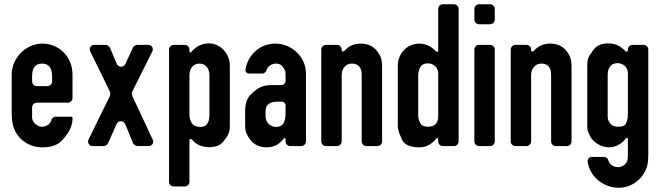

<svg xmlns="http://www.w3.org/2000/svg" viewBox="-20 -687 3106 903"><path d="M35 -336V-155C35 -141 36 -126 38 -112C50 -40 110 6 178 6C221 6 252 -5 272 -27C292 -49 305 -68 311 -83C317 -98 321 -112 321 -127V-133C321 -136 319 -138 316 -138H238C233 -138 225 -131 223 -126C218 -107 203 -91 176 -91C156 -91 131 -112 131 -133V-182C131 -194 141 -204 153 -204H299C311 -204 321 -214 321 -226V-336C321 -421 257 -482 179 -482C101 -482 35 -414 35 -336ZM178 -388C212 -388 225 -363 225 -329V-304C225 -292 215 -282 203 -282H153C141 -282 131 -292 131 -304V-329C131 -362 142 -388 178 -388Z M627 0H678C696 0 706 -16 698 -31L602 -236C600 -241 600 -251 602 -256L696 -444C704 -460 694 -476 676 -476H625C618 -476 608 -470 605 -463L570 -387C561 -368 538 -369 529 -387L497 -463C494 -469 484 -476 477 -476H424C407 -476 397 -460 405 -444L497 -256C499 -251 499 -241 497 -236L397 -32C389 -16 399 0 416 0H468C475 0 485 -6 488 -13L528 -103C537 -122 561 -121 569 -103L606 -13C609 -7 619 0 627 0Z M871 -445V-454C871 -466 861 -476 849 -476H797C785 -476 775 -466 775 -454V168C775 180 785 190 797 190H849C861 190 871 180 871 168V-28C871 -33 879 -35 883 -31C902 -7 929 5 964 5C995 5 1018 -4 1032 -23C1056 -55 1061 -63 1061 -103V-377C1061 -436 1016 -483 962 -483C924 -483 896 -463 879 -442C877 -438 871 -441 871 -445ZM918 -388C946 -388 965 -366 965 -335V-149C965 -121 959 -90 922 -90C887 -90 871 -113 871 -149V-335C871 -361 886 -388 918 -388Z M1323 -32V-22C1323 -10 1333 0 1345 0H1397C1409 0 1419 -10 1419 -22V-341C1419 -422 1349 -482 1275 -482C1198 -482 1145 -424 1135 -362C1132 -348 1141 -341 1155 -341H1216C1221 -341 1229 -348 1231 -352C1237 -371 1253 -388 1279 -388C1292 -388 1302 -383 1309 -374C1324 -355 1323 -348 1323 -328V-308C1323 -296 1314 -287 1303 -287H1259C1209 -287 1189 -271 1159 -242C1141 -225 1133 -198 1133 -163V-109C1133 -90 1132 -71 1144 -50C1163 -13 1193 6 1235 6C1273 6 1299 -14 1315 -36C1318 -39 1323 -37 1323 -32ZM1287 -209H1305C1315 -209 1323 -201 1323 -191V-163C1323 -129 1321 -90 1278 -90C1251 -90 1229 -112 1229 -140V-164C1229 -195 1249 -209 1287 -209Z M1763 -433C1744 -466 1715 -482 1676 -482C1645 -482 1619 -470 1599 -447C1595 -443 1587 -445 1587 -450V-454C1587 -466 1577 -476 1565 -476H1513C1501 -476 1491 -466 1491 -454V-22C1491 -10 1501 0 1513 0H1565C1577 0 1587 -10 1587 -22V-335C1587 -359 1603 -388 1634 -388C1665 -388 1681 -370 1681 -335V-22C1681 -10 1691 0 1703 0H1755C1767 0 1777 -10 1777 -22V-370C1777 -388 1776 -414 1763 -433Z M1953 -482C1889 -482 1851 -430 1851 -379V-122C1851 -84 1848 -78 1871 -30C1882 -6 1910 6 1953 6C1990 6 2017 -15 2033 -37C2035 -40 2041 -38 2041 -34V-22C2041 -10 2050 0 2063 0H2115C2127 0 2137 -10 2137 -22V-645C2137 -657 2127 -667 2115 -667H2063C2050 -667 2041 -657 2041 -645V-448C2041 -443 2033 -442 2030 -446C2011 -467 1983 -482 1953 -482ZM2041 -344V-139C2041 -114 2029 -91 1994 -91C1975 -91 1963 -96 1957 -107C1946 -127 1947 -138 1947 -153V-324C1947 -355 1952 -389 1993 -389C2016 -389 2040 -371 2041 -344Z M2233 0H2285C2297 0 2307 -10 2307 -22V-454C2307 -466 2297 -476 2285 -476H2233C2221 -476 2211 -466 2211 -454V-22C2211 -10 2221 0 2233 0ZM2233 -573H2285C2297 -573 2307 -583 2307 -595V-645C2307 -657 2297 -667 2285 -667H2233C2221 -667 2211 -657 2211 -645V-595C2211 -583 2221 -573 2233 -573Z M2654 -433C2635 -466 2606 -482 2567 -482C2536 -482 2510 -470 2490 -447C2486 -443 2478 -445 2478 -450V-454C2478 -466 2468 -476 2456 -476H2404C2392 -476 2382 -466 2382 -454V-22C2382 -10 2392 0 2404 0H2456C2468 0 2478 -10 2478 -22V-335C2478 -359 2494 -388 2525 -388C2556 -388 2572 -370 2572 -335V-22C2572 -10 2582 0 2594 0H2646C2658 0 2668 -10 2668 -22V-370C2668 -388 2667 -414 2654 -433Z M2843 -483C2809 -483 2786 -473 2772 -454C2750 -423 2742 -415 2742 -378V-114C2742 -84 2739 -77 2756 -45C2771 -17 2808 6 2844 6C2881 6 2909 -16 2925 -38C2928 -41 2933 -38 2933 -34V40C2933 55 2932 65 2929 72C2920 90 2905 99 2885 99C2863 99 2845 85 2840 64C2838 59 2830 51 2824 51H2764C2750 51 2742 62 2744 76C2756 147 2820 196 2890 196C2947 196 2986 163 3007 131C3024 105 3029 79 3029 40V-454C3029 -466 3019 -476 3007 -476H2955C2943 -476 2933 -466 2933 -454V-450C2933 -444 2925 -442 2921 -447C2901 -468 2875 -483 2843 -483ZM2932 -353C2933 -348 2933 -340 2933 -331V-150C2933 -133 2932 -127 2925 -108C2920 -96 2908 -91 2887 -91C2870 -91 2858 -96 2851 -105C2837 -124 2838 -131 2838 -150V-331C2838 -358 2845 -390 2885 -390C2905 -390 2928 -376 2932 -353Z"/></svg>

Font: DIN Rundschrift
Style: Eng
Weight: 400
Width: 3
Version: Version 1.027